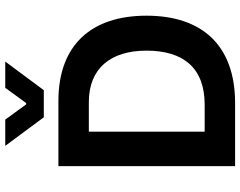

<svg xmlns="http://www.w3.org/2000/svg" viewBox="-116 -840 955 764"><g transform="rotate(-90 362.0 -457.5)"><path d="M83.5 0H334C566.4 0 682.1 -133.8 682.1 -352.5C682.1 -571.3 566.4 -703.1 342.3 -703.1H83.5ZM164.1 -914.6 277.8 -761.2H385.7L499.5 -914.6H395L334.5 -831.5H329.1L268.6 -914.6ZM220.7 -121.1V-582H337.9C473.1 -582 543 -494.6 543 -352.5C543 -204.6 473.1 -121.1 328.1 -121.1Z"/></g></svg>

Font: Wand UI Pro Bold
Style: Regular
Weight: 700
Designer: Andreas Faust
Version: Version 1.003;FEAKit 1.0